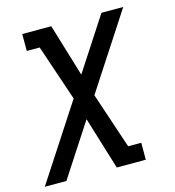

<svg xmlns="http://www.w3.org/2000/svg" viewBox="-131 -622 840 920"><g transform="rotate(-15 289.0 -162.5)"><path d="M-22 205 221 -168 127 -446H63V-530H207L286 -269L456 -530H564L321 -157L414 121H479V205H335L255 -56L85 205Z"/></g></svg>

Font: Iosevka Slab MdExObl
Style: Regular
Weight: 500
Width: 7
Italic angle: -9°
Monospace: yes
Designer: Belleve Invis
Foundry: Belleve Invis
Version: Version 11.1.1; ttfautohint (v1.8.3)